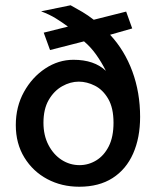

<svg xmlns="http://www.w3.org/2000/svg" viewBox="-20 -696 590 729"><path d="M281 13Q214 13 159.5 -16Q105 -45 72.5 -98Q40 -151 40 -221Q40 -291 71 -347Q102 -403 152 -436Q202 -469 259 -469Q338 -469 382 -427Q366 -459 345.5 -488Q325 -517 299 -539L170 -506L146 -572L238 -595Q215 -612 191.5 -626.5Q168 -641 136 -653L248 -676Q272 -663 293 -650.5Q314 -638 336 -621L459 -652L482 -588L398 -564Q453 -505 482.5 -425Q512 -345 512 -252Q512 -173 485.5 -113Q459 -53 407.5 -20Q356 13 281 13ZM282 -69Q316 -69 345.5 -87Q375 -105 393 -140.5Q411 -176 411 -230Q411 -286 391 -320.5Q371 -355 340.5 -370.5Q310 -386 279 -386Q247 -386 216 -368.5Q185 -351 165 -316.5Q145 -282 145 -230Q145 -182 164 -145.5Q183 -109 214 -89Q245 -69 282 -69Z"/></svg>

Font: Inconsolata SemiExpanded SemiBold
Style: Regular
Weight: 600
Width: 6
Monospace: yes
Designer: Raph Levien, Cyreal, Brenton Simpson
Foundry: Raph Levien, Cyreal, Google
Version: Version 3.001; ttfautohint (v1.8.2.53-6de2)